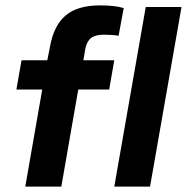

<svg xmlns="http://www.w3.org/2000/svg" viewBox="-20 -694 695 714"><path d="M74 0 137 -361H41L60 -470H156L166 -521Q180 -599 224 -636.5Q268 -674 353 -674Q379 -674 401.5 -671.5Q424 -669 440 -664L421 -561Q410 -563 394.5 -564Q379 -565 366 -565Q334 -565 318 -552Q302 -539 297 -511L290 -470H405L386 -361H271L208 0ZM405 0 522 -668H655L538 0Z"/></svg>

Font: Celebes
Style: Bold Italic
Weight: 700
Italic angle: -10°
Designer: Anugrah Pasau
Foundry: Lafontype
Version: Version 1.000; ttfautohint (v1.8.4)